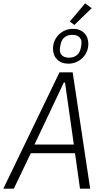

<svg xmlns="http://www.w3.org/2000/svg" viewBox="-22 -1132 642 1152"><path d="M458 0 428 -213H163L61 0H-2L335 -698H414L519 0ZM368 -637H361L185 -265H421ZM424 -982 397 -1003 489 -1112 528 -1083ZM388 -750Q346 -750 321 -775Q296 -800 296 -840Q296 -865 305.5 -887Q315 -909 331.5 -925Q348 -941 369.5 -950Q391 -959 416 -959Q458 -959 483 -934Q508 -909 508 -869Q508 -843 498.5 -821.5Q489 -800 472.5 -784Q456 -768 434.5 -759Q413 -750 388 -750ZM392 -786Q421 -786 439.5 -801.5Q458 -817 463 -846Q467 -865 467 -876Q467 -898 452.5 -910.5Q438 -923 412 -923Q383 -923 364.5 -907.5Q346 -892 341 -863Q337 -844 337 -833Q337 -811 351.5 -798.5Q366 -786 392 -786Z"/></svg>

Font: IBM Plex Mono Light
Style: Italic
Weight: 300
Italic angle: -9°
Monospace: yes
Designer: Mike Abbink, Paul van der Laan, Pieter van Rosmalen
Foundry: Bold Monday
Version: Version 2.3